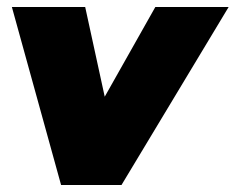

<svg xmlns="http://www.w3.org/2000/svg" viewBox="-20 -530 675 550"><path d="M155 0 14 -510H224L280 -253L425 -510H635L328 0Z"/></svg>

Font: Winston Black
Style: Italic
Weight: 900
Italic angle: -9°
Designer: Original fonts by Vernon Adams / Changes by Cristiano Sobral
Foundry: VOriginal fonts by Vernon Adams / Changes by Cristiano Sobral
Version: Version 2.503;July 17, 2020;FontCreator 13.0.0.2655 64-bit